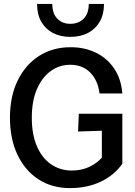

<svg xmlns="http://www.w3.org/2000/svg" viewBox="-20 -952 690 984"><path d="M339 12Q246 12 177 -33Q108 -78 69.5 -159Q31 -240 31 -349Q31 -457 70 -538Q109 -619 179 -664.5Q249 -710 342 -710Q414 -710 471.5 -682Q529 -654 565 -601Q601 -548 607 -473H490Q482 -540 442.5 -580Q403 -620 340 -620Q284 -620 239.5 -587.5Q195 -555 169 -494.5Q143 -434 143 -349Q143 -262 169.5 -201.5Q196 -141 242.5 -109.5Q289 -78 347 -78Q398 -78 437 -96.5Q476 -115 502 -144V-282L380 -278L384 -369H607V-113Q566 -54 496.5 -21Q427 12 339 12ZM340 -763Q289 -763 250.5 -783.5Q212 -804 191 -841.5Q170 -879 170 -932H248Q248 -883 273.5 -856.5Q299 -830 340 -830Q383 -830 409 -856.5Q435 -883 435 -932H513Q513 -879 491.5 -841.5Q470 -804 431.5 -783.5Q393 -763 340 -763Z"/></svg>

Font: Azeret Mono Thin
Style: Regular
Weight: 400
Version: Version 1.002